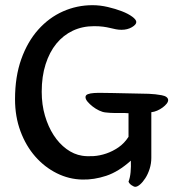

<svg xmlns="http://www.w3.org/2000/svg" viewBox="-20 -685 678 741"><path d="M476 -248Q467 -249 459 -249Q451 -249 441.5 -249Q432 -249 419 -249Q406 -249 388 -251Q376 -252 362.5 -258.5Q349 -265 337.5 -274Q326 -283 318 -292.5Q310 -302 310 -310Q310 -318 319 -321.5Q328 -325 343 -326Q358 -327 376.5 -326.5Q395 -326 413 -326L554 -323Q580 -322 604 -317.5Q628 -313 629 -299Q629 -292 623 -284.5Q617 -277 607.5 -270Q598 -263 586.5 -258Q575 -253 564 -252V-76Q564 -54 557.5 -33.5Q551 -13 541 2.5Q531 18 520.5 27Q510 36 502 36Q497 36 488 30Q479 24 476 16Q482 1 484 -20.5Q486 -42 485 -65Q437 -22 390 -6.5Q343 9 298 8Q246 7 199 -16.5Q152 -40 116 -81Q80 -122 59 -178.5Q38 -235 38 -302Q38 -389 62 -456.5Q86 -524 127.5 -570.5Q169 -617 223 -641Q277 -665 337 -665Q366 -665 396 -658Q426 -651 450.5 -641.5Q475 -632 490.5 -620.5Q506 -609 506 -600Q506 -590 489 -580Q472 -570 449 -570Q438 -570 427.5 -572Q417 -574 405 -577Q393 -580 378 -582Q363 -584 343 -584Q298 -584 261 -566.5Q224 -549 197.5 -516.5Q171 -484 156 -437Q141 -390 141 -331Q141 -281 153.5 -238.5Q166 -196 187 -163.5Q208 -131 236.5 -110Q265 -89 297 -84Q316 -81 340.5 -82.5Q365 -84 390 -92.5Q415 -101 437.5 -116.5Q460 -132 476 -157Z"/></svg>

Font: Yeon Sung
Style: Regular
Weight: 400
Version: Version 1.001